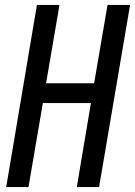

<svg xmlns="http://www.w3.org/2000/svg" viewBox="-20 -755 545 775"><path d="M5 0 129 -735H220L166 -419H360L414 -735H505L380 0H290L347 -339H153L95 0Z"/></svg>

Font: iosevka_custom_sans_ss08 Md
Style: Italic
Weight: 500
Italic angle: -10°
Designer: Belleve Invis
Foundry: Belleve Invis
Version: Version 10.3.0; ttfautohint (v1.8.3)